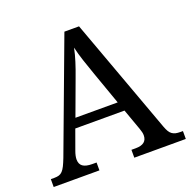

<svg xmlns="http://www.w3.org/2000/svg" viewBox="-126 -839 958 963"><g transform="rotate(-20 352.5 -357.0)"><path d="M202.1 -238.8 164.1 -133.8Q159.7 -122.1 157.2 -110.6Q154.8 -99.1 154.8 -90.8Q154.8 -65.4 171.1 -53.7Q187.5 -42 221.2 -42H244.1V0H0V-42H19Q33.7 -42 43.9 -45.2Q54.2 -48.3 62.5 -57.1Q70.8 -65.9 78.4 -81.1Q85.9 -96.2 95.2 -120.1L316.9 -713.9H395L621.1 -95.2Q627 -79.6 633.1 -69.3Q639.2 -59.1 647.5 -53Q655.8 -46.9 666.5 -44.4Q677.2 -42 691.9 -42H705.1V0H430.2V-42H453.1Q513.2 -42 513.2 -89.8Q513.2 -98.1 511 -106.9Q508.8 -115.7 504.9 -127L464.8 -238.8ZM384.8 -463.9Q369.1 -508.3 356.2 -547.1Q343.3 -585.9 335 -622.1Q331.5 -604 326.9 -587.2Q322.3 -570.3 316.9 -552.7Q311.5 -535.2 304.7 -515.9Q297.9 -496.6 289.1 -473.1L221.2 -289.1H446.8Z"/></g></svg>

Font: Droid Serif
Style: Regular
Weight: 400
Designer: Monotype Design team
Foundry: Monotype Imaging Inc.
Version: Version 1.03